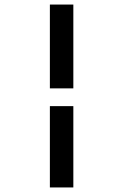

<svg xmlns="http://www.w3.org/2000/svg" viewBox="-20 -672 540 843"><path d="M199 -284V-652H302V-284ZM199 151V-206H302V151Z"/></svg>

Font: Inconsolata
Style: Bold
Weight: 700
Monospace: yes
Designer: Raph Levien, Cyreal, Brenton Simpson
Foundry: Raph Levien, Cyreal, Google
Version: Version 3.100; ttfautohint (v1.8.4.7-5d5b)